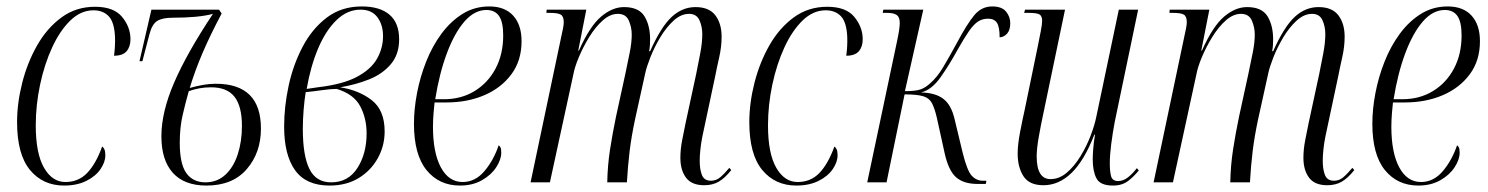

<svg xmlns="http://www.w3.org/2000/svg" viewBox="-20 -566 4620 596"><path d="M179 10Q113 10 73 -38.5Q33 -87 33 -187Q33 -246 49 -309Q65 -372 95.5 -425.5Q126 -479 171 -512Q216 -545 275 -545Q333 -545 359 -513.5Q385 -482 385 -444Q385 -421 373 -407Q361 -393 334 -393Q338 -423 337 -451Q335 -497 317.5 -515.5Q300 -534 270 -534Q231 -534 198.5 -502.5Q166 -471 142 -419Q118 -367 104.5 -303.5Q91 -240 91 -177Q91 -90 116.5 -45.5Q142 -1 183 -1Q224 -1 251 -29.5Q278 -58 297 -111Q301 -109 304 -102.5Q307 -96 307 -84Q307 -63 292 -41Q277 -19 248 -4.5Q219 10 179 10Z M621 10Q552 10 516.5 -29.5Q481 -69 481 -143Q481 -218 520.5 -309.5Q560 -401 641 -523Q597 -511 516 -511Q484 -511 468 -501Q452 -491 444 -460L422 -376H413L450 -536H660L668 -524Q632 -456 608.5 -401Q585 -346 569 -293Q591 -299 610.5 -302.5Q630 -306 650 -306Q790 -306 790 -167Q790 -92 746 -41Q702 10 621 10ZM618 0Q654 0 679.5 -23.5Q705 -47 718 -87Q731 -127 731 -175Q731 -236 708 -265.5Q685 -295 635 -295Q599 -295 566 -283Q556 -248 547 -209Q538 -170 538 -123Q538 -57 558.5 -28.5Q579 0 618 0Z M1003 10Q930 10 896 -37.5Q862 -85 862 -173Q862 -235 876 -300Q890 -365 919.5 -421Q949 -477 994.5 -511.5Q1040 -546 1103 -546Q1159 -546 1189 -520.5Q1219 -495 1219 -444Q1219 -397 1193 -366.5Q1167 -336 1125.5 -319.5Q1084 -303 1036 -295Q1094 -286 1134 -255Q1174 -224 1174 -158Q1174 -113 1152.5 -74.5Q1131 -36 1093 -13Q1055 10 1003 10ZM966 -295Q1044 -304 1088 -327.5Q1132 -351 1150.5 -384Q1169 -417 1169 -454Q1169 -489 1151.5 -512.5Q1134 -536 1099 -536Q1058 -536 1024.5 -503.5Q991 -471 967.5 -415.5Q944 -360 932 -290ZM1008 0Q1061 0 1089.5 -44.5Q1118 -89 1118 -152Q1118 -199 1098 -236.5Q1078 -274 1025 -290Q1007 -290 979 -286Q951 -282 929 -280Q925 -256 922.5 -225Q920 -194 920 -166Q920 -83 940.5 -41.5Q961 0 1008 0Z M1408 10Q1343 10 1304 -38Q1265 -86 1265 -182Q1265 -227 1274.5 -277Q1284 -327 1303 -375Q1322 -423 1350.5 -461.5Q1379 -500 1416 -523Q1453 -546 1499 -546Q1547 -546 1573 -517.5Q1599 -489 1599 -438Q1599 -378 1567.5 -335.5Q1536 -293 1483.5 -270.5Q1431 -248 1366 -248H1329Q1328 -241 1326 -217Q1324 -193 1324 -173Q1324 -92 1348.5 -46.5Q1373 -1 1416 -1Q1455 -1 1483.5 -34.5Q1512 -68 1528 -115Q1531 -113 1533.5 -108.5Q1536 -104 1536 -92Q1536 -71 1520.5 -47Q1505 -23 1476 -6.5Q1447 10 1408 10ZM1358 -258Q1412 -258 1453.5 -283.5Q1495 -309 1518.5 -353.5Q1542 -398 1542 -456Q1542 -498 1529 -516.5Q1516 -535 1490 -535Q1453 -535 1422 -499.5Q1391 -464 1367.5 -401.5Q1344 -339 1331 -258Z M2166 9Q2127 9 2109.5 -14.5Q2092 -38 2092 -76Q2092 -102 2097.5 -130.5Q2103 -159 2108 -183L2141 -336Q2147 -366 2153.5 -399.5Q2160 -433 2160 -460Q2160 -484 2151 -503.5Q2142 -523 2119 -523Q2094 -523 2071 -502Q2048 -481 2029.5 -450Q2011 -419 1999 -388.5Q1987 -358 1983 -339L1951 -194Q1940 -142 1934.5 -97Q1929 -52 1926 0H1865Q1866 -52 1873.5 -101Q1881 -150 1892 -203L1921 -336Q1929 -374 1935 -404Q1941 -434 1941 -459Q1941 -481 1932 -502Q1923 -523 1898 -523Q1874 -523 1851 -502.5Q1828 -482 1809 -451Q1790 -420 1777 -389Q1764 -358 1760 -336L1687 0H1627L1722 -451Q1725 -465 1727.5 -477Q1730 -489 1730 -497Q1730 -515 1721 -520.5Q1712 -526 1687 -526H1676L1677 -536H1800L1775 -409H1777Q1811 -485 1846 -514.5Q1881 -544 1917 -544Q1963 -544 1980.5 -515.5Q1998 -487 1998 -444Q1998 -436 1997.5 -426.5Q1997 -417 1995 -407H1998Q2032 -483 2065 -513.5Q2098 -544 2139 -544Q2181 -544 2200.5 -518.5Q2220 -493 2220 -452Q2220 -421 2212.5 -388Q2205 -355 2200 -329L2160 -141Q2156 -121 2154 -101Q2152 -81 2152 -67Q2152 -40 2159 -22.5Q2166 -5 2187 -5Q2203 -5 2215.5 -15.5Q2228 -26 2244 -45L2250 -38Q2230 -13 2211 -2Q2192 9 2166 9Z M2452 10Q2386 10 2346 -38.5Q2306 -87 2306 -187Q2306 -246 2322 -309Q2338 -372 2368.5 -425.5Q2399 -479 2444 -512Q2489 -545 2548 -545Q2606 -545 2632 -513.5Q2658 -482 2658 -444Q2658 -421 2646 -407Q2634 -393 2607 -393Q2611 -423 2610 -451Q2608 -497 2590.5 -515.5Q2573 -534 2543 -534Q2504 -534 2471.5 -502.5Q2439 -471 2415 -419Q2391 -367 2377.5 -303.5Q2364 -240 2364 -177Q2364 -90 2389.5 -45.5Q2415 -1 2456 -1Q2497 -1 2524 -29.5Q2551 -58 2570 -111Q2574 -109 2577 -102.5Q2580 -96 2580 -84Q2580 -63 2565 -41Q2550 -19 2521 -4.5Q2492 10 2452 10Z M3015 5Q2971 5 2947.5 -16Q2924 -37 2912 -92L2888 -201Q2881 -231 2872.5 -246.5Q2864 -262 2845 -267.5Q2826 -273 2788 -273L2732 0H2672L2765 -440Q2769 -459 2771 -472.5Q2773 -486 2773 -495Q2773 -513 2763.5 -519.5Q2754 -526 2734 -526H2720L2722 -536H2846L2789 -283Q2822 -283 2837.5 -288.5Q2853 -294 2867 -307Q2889 -326 2907.5 -357Q2926 -388 2951 -434Q2982 -492 3004.5 -519Q3027 -546 3060 -546Q3090 -546 3103 -530Q3116 -514 3116 -494Q3116 -473 3106.5 -462Q3097 -451 3083 -450Q3083 -483 3074.5 -495.5Q3066 -508 3047 -508Q3030 -508 3016.5 -499.5Q3003 -491 2988 -469.5Q2973 -448 2951 -409Q2927 -365 2899.5 -326Q2872 -287 2839 -279Q2884 -278 2908.5 -259Q2933 -240 2943 -197L2968 -93Q2982 -36 2996.5 -20.5Q3011 -5 3031 -5H3042L3040 5Z M3435 10Q3395 10 3383.5 -12.5Q3372 -35 3372 -71Q3372 -84 3373.5 -103.5Q3375 -123 3379 -148H3377Q3346 -68 3306.5 -29.5Q3267 9 3219 9Q3175 9 3157 -19Q3139 -47 3139 -89Q3139 -117 3146.5 -156Q3154 -195 3161 -226L3201 -420Q3206 -445 3210.5 -468Q3215 -491 3215 -501Q3215 -516 3207 -521Q3199 -526 3174 -526H3159L3162 -536H3286L3219 -215Q3212 -183 3205 -144Q3198 -105 3198 -81Q3198 -10 3241 -10Q3268 -10 3291.5 -30Q3315 -50 3334 -81Q3353 -112 3365.5 -145Q3378 -178 3383 -203L3453 -536H3513L3440 -186Q3434 -154 3429.5 -119.5Q3425 -85 3425 -59Q3425 -34 3429 -19Q3433 -4 3451 -4Q3467 -4 3481.5 -15.5Q3496 -27 3509 -44L3515 -37Q3500 -18 3481.5 -4Q3463 10 3435 10Z M4100 9Q4061 9 4043.5 -14.5Q4026 -38 4026 -76Q4026 -102 4031.5 -130.5Q4037 -159 4042 -183L4075 -336Q4081 -366 4087.5 -399.5Q4094 -433 4094 -460Q4094 -484 4085 -503.5Q4076 -523 4053 -523Q4028 -523 4005 -502Q3982 -481 3963.5 -450Q3945 -419 3933 -388.5Q3921 -358 3917 -339L3885 -194Q3874 -142 3868.5 -97Q3863 -52 3860 0H3799Q3800 -52 3807.5 -101Q3815 -150 3826 -203L3855 -336Q3863 -374 3869 -404Q3875 -434 3875 -459Q3875 -481 3866 -502Q3857 -523 3832 -523Q3808 -523 3785 -502.5Q3762 -482 3743 -451Q3724 -420 3711 -389Q3698 -358 3694 -336L3621 0H3561L3656 -451Q3659 -465 3661.5 -477Q3664 -489 3664 -497Q3664 -515 3655 -520.5Q3646 -526 3621 -526H3610L3611 -536H3734L3709 -409H3711Q3745 -485 3780 -514.5Q3815 -544 3851 -544Q3897 -544 3914.5 -515.5Q3932 -487 3932 -444Q3932 -436 3931.5 -426.5Q3931 -417 3929 -407H3932Q3966 -483 3999 -513.5Q4032 -544 4073 -544Q4115 -544 4134.5 -518.5Q4154 -493 4154 -452Q4154 -421 4146.5 -388Q4139 -355 4134 -329L4094 -141Q4090 -121 4088 -101Q4086 -81 4086 -67Q4086 -40 4093 -22.5Q4100 -5 4121 -5Q4137 -5 4149.5 -15.5Q4162 -26 4178 -45L4184 -38Q4164 -13 4145 -2Q4126 9 4100 9Z M4383 10Q4318 10 4279 -38Q4240 -86 4240 -182Q4240 -227 4249.5 -277Q4259 -327 4278 -375Q4297 -423 4325.5 -461.5Q4354 -500 4391 -523Q4428 -546 4474 -546Q4522 -546 4548 -517.5Q4574 -489 4574 -438Q4574 -378 4542.5 -335.5Q4511 -293 4458.5 -270.5Q4406 -248 4341 -248H4304Q4303 -241 4301 -217Q4299 -193 4299 -173Q4299 -92 4323.5 -46.5Q4348 -1 4391 -1Q4430 -1 4458.5 -34.5Q4487 -68 4503 -115Q4506 -113 4508.5 -108.5Q4511 -104 4511 -92Q4511 -71 4495.5 -47Q4480 -23 4451 -6.5Q4422 10 4383 10ZM4333 -258Q4387 -258 4428.5 -283.5Q4470 -309 4493.5 -353.5Q4517 -398 4517 -456Q4517 -498 4504 -516.5Q4491 -535 4465 -535Q4428 -535 4397 -499.5Q4366 -464 4342.5 -401.5Q4319 -339 4306 -258Z"/></svg>

Font: Noto Serif Display ExtraCondensed Light
Style: Italic
Weight: 300
Width: 2
Italic angle: -12°
Designer: Monotype Design Team
Foundry: Monotype Imaging Inc.
Version: Version 2.009